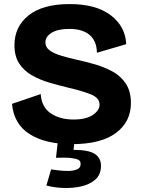

<svg xmlns="http://www.w3.org/2000/svg" viewBox="-20 -694 700 943"><path d="M332 14Q204 14 126 -35Q48 -84 39 -184L180 -232Q184 -168 229 -137.5Q274 -107 341 -107Q403 -107 436 -129.5Q469 -152 469 -180Q469 -213 427.5 -230Q386 -247 321 -262Q271 -274 223 -288Q175 -302 136 -324.5Q97 -347 74 -382.5Q51 -418 51 -472Q51 -563 120.5 -618.5Q190 -674 322 -674Q452 -674 524 -619Q596 -564 600 -477L456 -435Q455 -493 420 -522.5Q385 -552 321 -552Q264 -552 233.5 -533Q203 -514 203 -486Q203 -462 224 -446.5Q245 -431 280.5 -420.5Q316 -410 359 -400Q402 -391 448 -377.5Q494 -364 534 -342Q574 -320 598.5 -282.5Q623 -245 623 -188Q623 -96 549.5 -41Q476 14 332 14ZM208 217 231 138Q245 140 269 143Q293 146 317.5 145.5Q342 145 359 137.5Q376 130 376 112Q376 107 374.5 101Q373 95 363 90Q353 85 328 82Q303 79 255 81L265 -8H347L341 42Q415 42 445.5 62Q476 82 476 120Q476 164 447.5 188.5Q419 213 376.5 222Q334 231 288.5 229Q243 227 208 217Z"/></svg>

Font: Bricolage Grotesque 10pt ExtraBold
Style: Regular
Weight: 800
Designer: Mathieu Triay
Foundry: Atelier Triay
Version: Version 1.000; ttfautohint (v1.8.4.7-5d5b);gftools[0.9.32]